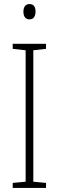

<svg xmlns="http://www.w3.org/2000/svg" viewBox="-20 -1024 291 951"><path d="M126 -1004C104 -1004 96 -986 96 -966C96 -944 105 -928 126 -928C146 -928 156 -943 156 -967C156 -987 149 -1004 126 -1004ZM208 -93V-118L145 -124V-775L208 -782V-807H43V-782L107 -775V-124L43 -118V-93Z"/></svg>

Font: Noto Sans Kannada UI Condensed ExtraLight
Style: Regular
Weight: 200
Width: 3
Designer: Jelle Bosma - Monotype Design Team
Foundry: Monotype Imaging Inc.
Version: Version 2.005